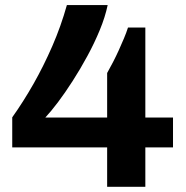

<svg xmlns="http://www.w3.org/2000/svg" viewBox="-20 -719 716 739"><path d="M392.4 0V-151.7H27.1V-267.4Q69.6 -327.1 108.8 -396Q148 -465 181.4 -541.7Q214.8 -618.5 237.4 -699.4H394.4Q384.9 -653.9 364.2 -603.7Q343.6 -553.5 316.4 -503.5Q289.3 -453.4 259.7 -407.4Q230.2 -361.4 202.7 -325Q175.1 -288.5 154.3 -266.5H392.4V-438Q403.5 -457.6 415.1 -480.1Q426.7 -502.6 437.4 -526.1Q448 -549.6 457.2 -571.5Q466.4 -593.4 472.6 -612.9H539.4V-266.5H645.9V-151.7H539.4V0Z"/></svg>

Font: Archivo SemiBold SemiExpanded
Style: Regular
Weight: 600
Width: 6
Version: Version 2.001